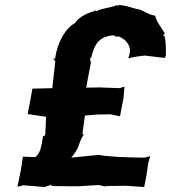

<svg xmlns="http://www.w3.org/2000/svg" viewBox="-20 -746 686 771"><path d="M442 -605 434 -602C438 -600 438 -606 447 -598C460 -605 473 -588 481 -586C496 -568 511 -554 495 -512L530 -519L561 -523L644 -513C643 -514 638 -519 646 -519C646 -556 647 -572 641 -602C642 -599 640 -603 635 -602C639 -607 643 -617 642 -612C624 -641 609 -658 603 -683C577 -687 555 -703 540 -708C511 -712 498 -723 456 -726C452 -716 455 -720 450 -726C423 -713 397 -716 367 -701C364 -703 359 -709 360 -699C354 -707 360 -699 350 -698C345 -697 354 -704 349 -701C343 -691 351 -701 339 -695C325 -690 294 -675 282 -654C244 -633 211 -580 201 -510C197 -511 205 -511 193 -511L202 -500L190 -392L110 -390L103 -350L91 -288L165 -277L163 -228C160 -216 167 -198 153 -200C147 -160 141 -125 120 -115L72 -117L64 -64L50 4L74 -2L159 5L189 -5L186 1L269 2H292L378 -3L406 4L403 1L487 0L559 5L568 -40L575 -90L583 -119L561 -113L506 -114L454 -116L402 -120L376 -124L266 -113C277 -126 287 -140 294 -155C298 -167 299 -176 316 -206C310 -211 313 -205 311 -208L321 -282L370 -286L423 -287L462 -279L476 -352L480 -398L459 -392L379 -395L326 -394L345 -495L341 -512C344 -517 344 -511 345 -510C360 -573 378 -600 442 -605Z"/></svg>

Font: Asimov Print
Style: DIt
Weight: 250
Width: 0
Designer: Google
Version: Version 2.000980: 2014